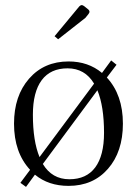

<svg xmlns="http://www.w3.org/2000/svg" viewBox="-20 -716 537 753"><path d="M310 -692 326 -679Q331 -675 331 -669Q331 -667 327 -661L315 -646L208 -562L194 -574L291 -691Q296 -696 301 -696Q304 -696 310 -692ZM82 17 60 1 98 -50Q35 -118 35 -231Q35 -340 94 -407.5Q153 -475 249 -475Q326 -475 380 -430L416 -479L437 -462L399 -412Q462 -344 462 -231Q462 -121 403.5 -54Q345 13 249 13Q170 13 117 -31ZM148 -73Q184 -13 252 -13Q319 -13 353.5 -59.5Q388 -106 388 -195Q388 -299 362 -362ZM135 -100 349 -388Q313 -448 245 -448Q178 -448 143.5 -401.5Q109 -355 109 -266Q109 -163 135 -100Z"/></svg>

Font: Foglihten068fMac
Style: Regular
Weight: 500
Designer: gluk (gluksza@wp.pl)
Foundry: gluk (gluksza@wp.pl)
Version: Version 0.68